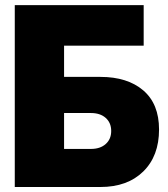

<svg xmlns="http://www.w3.org/2000/svg" viewBox="-20 -748 673 768"><path d="M39.1 0V-727.5H554.7V-565.4H236.3V-440.4H381.8Q489.7 -440.4 553 -386.5Q616.2 -332.5 616.2 -230Q616.2 -124 553 -62Q489.7 0 381.8 0ZM236.3 -152.3H343.8Q380.9 -152.3 402.8 -171.9Q424.8 -191.4 424.8 -224.1Q424.8 -256.8 402.8 -276.4Q380.9 -295.9 343.8 -295.9H236.3Z"/></svg>

Font: Inter Display Black
Style: Regular
Weight: 900
Designer: Rasmus Andersson
Foundry: rsms
Version: Version 4.000;git-a52131595